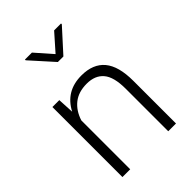

<svg xmlns="http://www.w3.org/2000/svg" viewBox="-214 -826 922 922"><g transform="rotate(-45 247.0 -365.0)"><path d="M61.5 -475.6H108.4L112.8 -392.6Q160.6 -484.4 267.1 -484.4Q345.7 -484.4 385.5 -436.8Q425.3 -389.2 425.3 -289.6V0H372.6V-289.1Q372.6 -368.7 343 -403.6Q313.5 -438.5 257.3 -438.5Q201.2 -438.5 165.8 -410.4Q130.4 -382.3 114.3 -332V0H61.5ZM374.5 -730V-724.6L270.5 -609.9H232.9L129.4 -725.1V-730H176.8L252 -644.5L327.6 -730Z"/></g></svg>

Font: Yantramanav Light
Style: Regular
Weight: 300
Version: Version 1.001;PS 1.0;hotconv 1.0.72;makeotf.lib2.5.5900; ttf